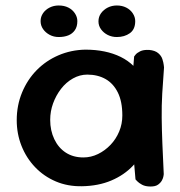

<svg xmlns="http://www.w3.org/2000/svg" viewBox="-20 -681 658 700"><path d="M279 -2Q227 -1 183.5 -19.5Q140 -38 108 -71.5Q76 -105 58.5 -149Q41 -193 41 -243Q41 -297 60.5 -344Q80 -391 114 -425.5Q148 -460 193.5 -479.5Q239 -499 291 -500Q366 -500 420 -473.5Q474 -447 502.5 -391.5Q531 -336 531 -250Q531 -200 514 -155.5Q497 -111 465 -77Q433 -43 386 -23Q339 -3 279 -2ZM284 -107Q312 -107 337.5 -119.5Q363 -132 383 -153Q403 -174 414.5 -201.5Q426 -229 426 -260Q426 -311 409.5 -344Q393 -377 364.5 -393Q336 -409 298 -409Q271 -409 246 -395Q221 -381 202.5 -357Q184 -333 173.5 -304Q163 -275 163 -244Q163 -205 178 -173.5Q193 -142 220 -124.5Q247 -107 284 -107ZM529 -1Q510 -1 498 -7.5Q486 -14 480 -20.5Q474 -27 474 -27Q467 -100 463 -172Q459 -244 460.5 -319Q462 -394 469 -475Q469 -475 474 -481.5Q479 -488 491 -494Q503 -500 524 -499Q545 -497 556.5 -487.5Q568 -478 572 -465.5Q576 -453 577 -444Q578 -435 578 -435Q574 -384 571.5 -340Q569 -296 569.5 -251.5Q570 -207 572 -157Q574 -107 577 -46Q577 -46 576 -39Q575 -32 570.5 -23.5Q566 -15 556.5 -8Q547 -1 529 -1ZM406 -546Q388 -546 373 -553.5Q358 -561 348.5 -574Q339 -587 339 -603Q339 -620 348.5 -633Q358 -646 373 -653.5Q388 -661 406 -661Q425 -661 440 -653.5Q455 -646 464 -632.5Q473 -619 473 -604Q473 -574 453.5 -560Q434 -546 406 -546ZM194 -546Q176 -546 161 -554Q146 -562 137 -575Q128 -588 128 -604Q128 -620 137 -633Q146 -646 161 -653.5Q176 -661 194 -661Q214 -661 229 -653.5Q244 -646 253 -632.5Q262 -619 262 -604Q262 -584 253 -571Q244 -558 229 -552Q214 -546 194 -546Z"/></svg>

Font: Sour Gummy Medium
Style: Regular
Weight: 500
Designer: Stefie Justprince
Foundry: Eifetstype
Version: Version 1.000